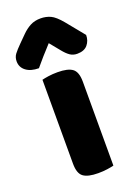

<svg xmlns="http://www.w3.org/2000/svg" viewBox="-170 -806 627 875"><g transform="rotate(-20 143.5 -368.5)"><path d="M150 8Q100 8 78 -8.5Q56 -25 56 -72V-479Q67 -482 87.5 -485Q108 -488 132 -488Q182 -488 204 -471.5Q226 -455 226 -408V-1Q215 2 194.5 5Q174 8 150 8ZM140 -626Q127 -611 116.5 -600Q106 -589 97 -578.5Q88 -568 79 -557.5Q70 -547 59 -534Q20 -534 -3 -551.5Q-26 -569 -26 -598Q-26 -618 -15 -632.5Q-4 -647 18 -669L52 -703Q71 -722 92.5 -733.5Q114 -745 143 -745Q169 -745 191 -735Q213 -725 242 -690L313 -603Q313 -575 296.5 -555.5Q280 -536 246 -536Q226 -536 211 -546.5Q196 -557 180 -577Z"/></g></svg>

Font: Baloo Tammudu 2 ExtraBold
Style: Regular
Weight: 800
Designer: Maithili Shingre, Omkar Shende and Ek Type
Foundry: Ek Type
Version: Version 1.640;hotconv 1.0.111;makeotfexe 2.5.65597; ttfautoh